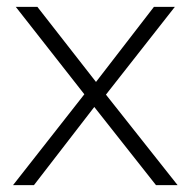

<svg xmlns="http://www.w3.org/2000/svg" viewBox="-20 -540 556 560"><path d="M435 0 255 -228 79 0H18L226 -265L26 -520H89L260 -301L429 -520H490L289 -264L498 0Z"/></svg>

Font: Mach ExtraLight
Style: Regular
Weight: 250
Version: Version 1.002